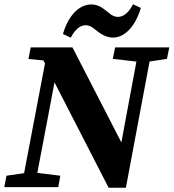

<svg xmlns="http://www.w3.org/2000/svg" viewBox="-50 -880 816 903"><path d="M-29.8 0H224L233.6 -53.6L111.6 -68.6H84L-19.6 -53.6L-29.8 0ZM50.9 0H112.8L175.1 -327.4L235 -645.7H173.8L50.9 0ZM480.6 -603.2 610.5 -588.2H637.3L735.2 -603.2L746.1 -657.1H491.4L480.6 -603.2ZM564.2 -161.8H545.7L290.8 -657.1H94.5L83.7 -602.5L154.3 -595.8L177.1 -550.4L181.8 -540.3L460.9 2.8H542.1L665.9 -657.1H604L542.5 -327.1L503.1 -113.6L564.2 -161.8ZM246.1 -720 283.1 -703.1C301.5 -739.2 325.4 -761.3 352.5 -761.3C377.9 -761.3 394.4 -742.9 412.9 -729.1C430.9 -716.4 452.8 -703.2 481.4 -703.2C535.8 -703.2 586.4 -754.9 612.4 -842.7L575.6 -859.9C556.9 -823 532.6 -800.6 504.5 -800.6C480.5 -800.6 464.1 -817.9 446.8 -831.3C428.7 -845.9 408.5 -859 379.5 -859C323 -859 271.8 -808.7 246.1 -720Z"/></svg>

Font: Source Serif 4 Variable
Style: Italic
Weight: 400
Italic angle: -12°
Designer: Frank Grießhammer
Foundry: Adobe Systems Incorporated
Version: Version 4.004;hotconv 1.0.116;makeotfexe 2.5.65601